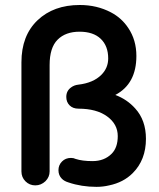

<svg xmlns="http://www.w3.org/2000/svg" viewBox="-20 -723 634 765"><path d="M523.4 -500Q523.4 -388.7 439.5 -344.7Q486.3 -327.1 518.6 -291Q561.5 -244.1 561.5 -169.9Q561.5 -85.9 508.8 -33.2Q471.7 3.9 415 15.6Q390.6 21.5 364.3 21.5Q304.7 21.5 252.9 3.9Q236.3 -1 226.6 -10.7Q212.9 -24.4 212.9 -44.9Q212.9 -65.4 227.1 -79.6Q241.2 -93.8 262.7 -93.8Q273.4 -93.8 281.2 -89.8Q307.6 -81.1 348.6 -81.1Q395.5 -81.1 424.8 -110.4Q449.2 -134.8 449.2 -180.7Q449.2 -228.5 406.7 -259.3Q364.3 -290 293 -290Q270.5 -290 257.3 -303.2Q244.1 -316.4 244.1 -336.9Q244.1 -361.3 263.7 -375Q275.4 -383.8 292 -385.7Q351.6 -392.6 383.8 -424.8Q411.1 -452.1 411.1 -490.2Q411.1 -540 381.3 -568.4Q351.6 -596.7 296.9 -596.7Q241.2 -596.7 209.5 -564.9Q177.7 -533.2 177.7 -463.9V-40Q177.7 -17.6 161.1 -1Q143.6 15.6 120.6 15.6Q97.7 15.6 81.5 -0.5Q65.4 -16.6 65.4 -40V-474.6Q65.4 -581.1 129.4 -642.1Q193.4 -703.1 297.9 -703.1Q366.2 -703.1 421.9 -673.8Q464.8 -651.4 491.2 -611.3Q523.4 -563.5 523.4 -500Z"/></svg>

Font: FakePearl
Style: SemiBold
Weight: 400
Version: Version 1.2